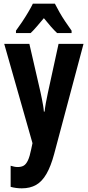

<svg xmlns="http://www.w3.org/2000/svg" viewBox="-20 -786 478 1046"><path d="M3 -547H140L201 -282Q205 -264 208.5 -246Q212 -228 215 -210.5Q218 -193 219 -178H223Q225 -198 229.5 -223.5Q234 -249 241 -281L299 -547H435L275 53Q257 120 233 161.5Q209 203 176.5 221.5Q144 240 99 240Q83 240 68 238Q53 236 38 232V117Q48 120 57.5 122Q67 124 76 124Q96 124 109 116.5Q122 109 132 88Q142 67 150 27L157 -6ZM279 -766Q290 -744 304 -719.5Q318 -695 335 -669.5Q352 -644 370 -619V-606H291Q275 -621 257 -641.5Q239 -662 219 -687Q198 -662 179.5 -640.5Q161 -619 147 -606H67V-619Q82 -639 100 -666Q118 -693 134 -720Q150 -747 159 -766Z"/></svg>

Font: Noto Sans Display ExtraCondensed
Style: Bold
Weight: 700
Width: 2
Designer: Monotype Design Team
Foundry: Monotype Imaging Inc.
Version: Version 2.003